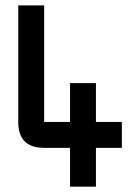

<svg xmlns="http://www.w3.org/2000/svg" viewBox="-20 -704 528 724"><path d="M48.8 -683.6H146.5V-244.1H244.1V-390.6H341.8V-244.1H439.5V-146.5H341.8V0H244.1V-146.5H146.5Q48.8 -146.5 48.8 -244.1Z"/></svg>

Font: BabelStone Runic Beagnoth
Style: Regular
Weight: 400
Designer: Andrew West
Foundry: BabelStone
Version: Version 7.004;November 9, 2023